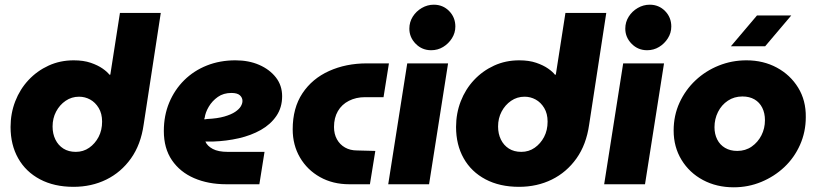

<svg xmlns="http://www.w3.org/2000/svg" viewBox="-20 -785 3484 818"><path d="M293 11Q211 11 150.5 -21Q90 -53 57.5 -110.5Q25 -168 25 -244Q25 -302 45 -353.5Q65 -405 101.5 -444Q138 -483 187 -505.5Q236 -528 294 -528Q336 -528 366.5 -517.5Q397 -507 417 -493Q437 -479 446 -467H450L491 -730H665L592 -254Q580 -169 538 -110Q496 -51 433 -20Q370 11 293 11ZM303 -138Q335 -138 360 -155.5Q385 -173 400 -201.5Q415 -230 415 -267Q415 -301 400.5 -325Q386 -349 364 -361Q342 -373 317 -373Q285 -373 259.5 -355.5Q234 -338 219 -309.5Q204 -281 204 -246Q204 -215 216 -190.5Q228 -166 250 -152Q272 -138 303 -138Z M944 0Q867 0 807 -26Q747 -52 712.5 -102.5Q678 -153 678 -227Q678 -293 701 -348Q724 -403 765 -443.5Q806 -484 861.5 -506Q917 -528 983 -528Q1040 -528 1084.5 -508.5Q1129 -489 1155.5 -455Q1182 -421 1182 -375Q1182 -327 1157.5 -291Q1133 -255 1091.5 -231.5Q1050 -208 997.5 -196Q945 -184 888 -182Q879 -182 871 -182Q863 -182 855 -182Q863 -163 886.5 -150.5Q910 -138 950 -138H1107L1085 0ZM850 -277Q853 -277 856 -277Q859 -277 862 -278Q906 -280 935.5 -288.5Q965 -297 982 -308.5Q999 -320 1006 -332Q1013 -344 1013 -355Q1013 -369 1002 -379Q991 -389 966 -389Q932 -389 908 -372Q884 -355 869.5 -330.5Q855 -306 852 -283Q851 -281 850.5 -279.5Q850 -278 850 -277Z M1468 0Q1398 0 1343.5 -30.5Q1289 -61 1258 -114Q1227 -167 1227 -234Q1227 -325 1268.5 -387.5Q1310 -450 1382 -482.5Q1454 -515 1543 -515H1637L1614 -371H1535Q1497 -371 1466.5 -355.5Q1436 -340 1419.5 -311.5Q1403 -283 1403 -244Q1403 -214 1415.5 -191.5Q1428 -169 1450 -156.5Q1472 -144 1501 -144L1579 -142L1556 0Z M1634 0 1715 -515H1889L1808 0ZM1817 -571Q1778 -571 1751 -598.5Q1724 -626 1724 -663Q1724 -691 1738.5 -714Q1753 -737 1777 -751Q1801 -765 1828 -765Q1867 -765 1893.5 -738Q1920 -711 1920 -672Q1920 -645 1905.5 -622Q1891 -599 1868 -585Q1845 -571 1817 -571Z M2191 11Q2109 11 2048.5 -21Q1988 -53 1955.5 -110.5Q1923 -168 1923 -244Q1923 -302 1943 -353.5Q1963 -405 1999.5 -444Q2036 -483 2085 -505.5Q2134 -528 2192 -528Q2234 -528 2264.5 -517.5Q2295 -507 2315 -493Q2335 -479 2344 -467H2348L2389 -730H2563L2490 -254Q2478 -169 2436 -110Q2394 -51 2331 -20Q2268 11 2191 11ZM2201 -138Q2233 -138 2258 -155.5Q2283 -173 2298 -201.5Q2313 -230 2313 -267Q2313 -301 2298.5 -325Q2284 -349 2262 -361Q2240 -373 2215 -373Q2183 -373 2157.5 -355.5Q2132 -338 2117 -309.5Q2102 -281 2102 -246Q2102 -215 2114 -190.5Q2126 -166 2148 -152Q2170 -138 2201 -138Z M2554 0 2635 -515H2809L2728 0ZM2737 -571Q2698 -571 2671 -598.5Q2644 -626 2644 -663Q2644 -691 2658.5 -714Q2673 -737 2697 -751Q2721 -765 2748 -765Q2787 -765 2813.5 -738Q2840 -711 2840 -672Q2840 -645 2825.5 -622Q2811 -599 2788 -585Q2765 -571 2737 -571Z M3106 13Q3033 13 2975 -18Q2917 -49 2883.5 -104Q2850 -159 2850 -229Q2850 -293 2875 -347.5Q2900 -402 2943 -442.5Q2986 -483 3042 -505.5Q3098 -528 3160 -528Q3232 -528 3289.5 -497Q3347 -466 3380.5 -411.5Q3414 -357 3413 -286Q3413 -223 3388.5 -168Q3364 -113 3321.5 -73Q3279 -33 3223.5 -10Q3168 13 3106 13ZM3121 -142Q3156 -142 3182.5 -160.5Q3209 -179 3224 -208.5Q3239 -238 3239 -273Q3239 -303 3227.5 -326Q3216 -349 3194.5 -361.5Q3173 -374 3143 -374Q3108 -374 3081 -356Q3054 -338 3039 -308Q3024 -278 3024 -243Q3024 -214 3035.5 -191Q3047 -168 3069 -155Q3091 -142 3121 -142ZM3094 -588 3205 -719H3351L3240 -588Z"/></svg>

Font: MuseoModerno Thin ExtraBold
Style: Italic
Weight: 800
Italic angle: -9°
Version: Version 1.003